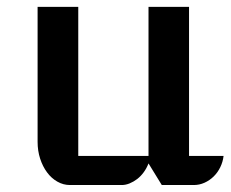

<svg xmlns="http://www.w3.org/2000/svg" viewBox="-20 -531 662 551"><path d="M87.9 -511.2H204.6V-83.5H406.2V-511.2H522.5V-83.5H621.6Q619.6 -66.4 612.1 -51Q604.5 -35.6 593 -24.4Q581.5 -13.2 566.9 -6.6Q552.2 0 536.1 0H444.3L406.2 -62Q400.9 -48.3 392.6 -36.9Q384.3 -25.4 373.8 -17.3Q363.3 -9.3 351.8 -4.6Q340.3 0 329.6 0H180.7Q161.6 0 144.5 -9.8Q127.4 -19.5 115 -36.4Q102.5 -53.2 95.2 -75.7Q87.9 -98.1 87.9 -124Z"/></svg>

Font: Atomic Age
Style: Regular
Weight: 400
Designer: James Grieshaber
Foundry: James Grieshaber
Version: Version 1.008; ttfautohint (v1.4.1) -l 6 -r 46 -G 0 -x 0 -H 